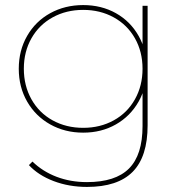

<svg xmlns="http://www.w3.org/2000/svg" viewBox="-20 -540 717 757"><path d="M94 111 108 97Q148 136 203 157Q258 178 323 178Q435 178 488.5 124.5Q542 71 542 -43V-209L552 -269L542 -329V-517H562V-46Q562 78 503 137.5Q444 197 323 197Q252 197 191.5 174Q131 151 94 111ZM54 -269Q54 -341 87 -398.5Q120 -456 178 -488Q236 -520 308 -520Q380 -520 437 -488Q494 -456 526.5 -398.5Q559 -341 559 -269Q559 -197 526.5 -139.5Q494 -82 437 -49.5Q380 -17 308 -17Q236 -17 178 -49.5Q120 -82 87 -139.5Q54 -197 54 -269ZM542 -269Q542 -336 512 -389Q482 -442 428.5 -471.5Q375 -501 308 -501Q241 -501 187.5 -471.5Q134 -442 104 -389Q74 -336 74 -269Q74 -202 104 -148.5Q134 -95 187.5 -65.5Q241 -36 308 -36Q375 -36 428.5 -65.5Q482 -95 512 -148.5Q542 -202 542 -269Z"/></svg>

Font: iiserrat Thin
Style: Regular
Weight: 100
Designer: Akira Ohta
Foundry: Akira Ohta
Version: Version 1.200;Glyphs 3.3.1 (3343)